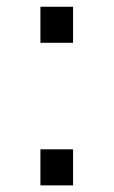

<svg xmlns="http://www.w3.org/2000/svg" viewBox="-20 -560 343 580"><path d="M102.1 -539.6H200.7V-430.7H102.1ZM102.1 -108.9H200.7V0H102.1Z"/></svg>

Font: Decalotype Light
Style: Regular
Weight: 300
Designer: Alfredo Marco Pradil
Foundry: Alfredo Marco Pradil
Version: Version 1.0